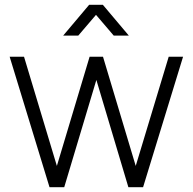

<svg xmlns="http://www.w3.org/2000/svg" viewBox="-20 -775 798 795"><path d="M241.5 -627.5 349 -755H406L513.5 -627.5H451L377.5 -713.5L304 -627.5ZM379 -444 246 0H185L20 -540H79.5L215.5 -88L351 -540H406.5L542 -88L678.5 -540H738L572.5 0H511.5Z"/></svg>

Font: Vela Sans Light
Style: Regular
Weight: 300
Designer: Principal design: Mikhail Sharanda - project Manrope.
Design modification: Ravid Balaliev
Foundry: Mikhail Sharanda
Version: Version 1.001